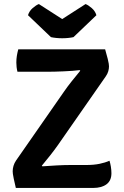

<svg xmlns="http://www.w3.org/2000/svg" viewBox="-20 -926 611 946"><path d="M296 -475.5Q311 -497.5 333.5 -525.8Q356 -554 375.5 -577.5L372.5 -580.5Q357.5 -578.5 336.8 -577Q316 -575.5 293.8 -574.5Q271.5 -573.5 251.2 -573Q231 -572.5 217.5 -572.5H66Q63 -584.5 61.8 -595.5Q60.5 -606.5 60.5 -617.5Q60.5 -635 63 -650.5Q65.5 -666 70 -683H498Q507 -652 510.8 -636Q514.5 -620 515.8 -612.2Q517 -604.5 517 -599Q517 -587.5 513.5 -575Q510 -562.5 501 -549.5L264.5 -210Q249 -188 227.2 -160.2Q205.5 -132.5 186 -109.5L189 -106.5Q221.5 -109 259.2 -111Q297 -113 325 -113H404Q442.5 -113 471 -119Q499.5 -125 519.5 -134Q523.5 -121.5 526.2 -105Q529 -88.5 529 -72.5Q529 -36 504.8 -18Q480.5 0 439 0H58Q51 -29.5 47.8 -45.2Q44.5 -61 43.5 -68.8Q42.5 -76.5 42.5 -82Q42.5 -95 46.5 -108.8Q50.5 -122.5 59 -135ZM401.5 -906Q415 -901 432 -886.2Q449 -871.5 455 -851L342 -743Q331 -740.5 316.2 -739Q301.5 -737.5 286.5 -737.5Q271.5 -737.5 256.8 -739Q242 -740.5 231 -743L118 -851Q124 -871.5 141 -886.2Q158 -901 171.5 -906L286.5 -832Z"/></svg>

Font: Signika Light SemiBold
Style: Regular
Weight: 600
Version: Version 2.003;gftools[0.9.32]